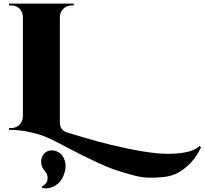

<svg xmlns="http://www.w3.org/2000/svg" viewBox="-20 -720 1135 1065"><path d="M1087 90 1095 97Q1072 148 1038 183Q1004 218 969 237.5Q934 257 886.5 262Q839 267 799.5 265.5Q760 264 705.5 248.5Q651 233 614 220.5Q577 208 521 182Q465 156 437.5 142Q410 128 360 102Q323 82 307 74Q264 52 232 38.5Q200 25 144 12.5Q88 0 30 0V-10H43Q60 -10 74.5 -18Q89 -26 97.5 -40.5Q106 -55 107 -73V-627Q106 -645 97.5 -659.5Q89 -674 74.5 -682Q60 -690 43 -690H30V-700H389V-690H380Q351 -690 332 -672Q313 -654 312 -627V-45Q312 -19 322 -5.5Q332 8 350 14Q441 42 516.5 63Q592 84 687.5 104Q783 124 855 130.5Q927 137 991 128Q1055 119 1087 90ZM215 323 212 314Q226 308 235.5 295.5Q245 283 244 263.5Q243 244 225 224Q206 202 208.5 171.5Q211 141 232 126Q256 108 287.5 117Q319 126 333 155Q348 187 342.5 219Q337 251 320.5 276.5Q304 302 275 315.5Q246 329 215 323Z"/></svg>

Font: Cinzel Decorative Black
Style: Regular
Weight: 900
Designer: Natanael Gama
Version: Version 1.001;PS 001.001;hotconv 1.0.56;makeotf.lib2.0.21325